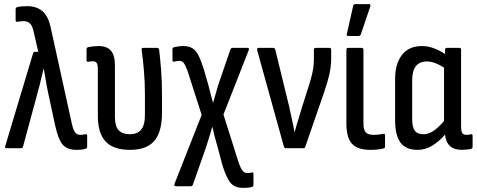

<svg xmlns="http://www.w3.org/2000/svg" viewBox="-20 -721 2322 934"><path d="M353 8Q307 8 285 -17.5Q263 -43 248 -112L222 -233Q213 -273 206.5 -308.5Q200 -344 193 -387H192Q182 -344 173 -308Q164 -272 153 -233L92 -8Q90 0 83 0H12Q2 0 6 -12L141 -462Q143 -469 150 -469H166L143 -570Q137 -597 125 -607.5Q113 -618 96 -618Q80 -618 65 -615Q56 -614 56 -622V-676Q56 -684 63 -686Q73 -689 86.5 -690Q100 -691 113 -691Q157 -691 185.5 -667.5Q214 -644 226 -590L330 -117Q337 -87 346 -76Q355 -65 371 -65Q380 -65 395 -68Q404 -70 404 -60V-8Q404 1 397 2Q387 6 375 7Q363 8 353 8Z M613 8Q531 8 493.5 -33Q456 -74 456 -156V-383Q456 -406 450.5 -414.5Q445 -423 432 -423Q426 -423 420 -422Q414 -421 408 -421Q401 -419 401 -429V-481Q401 -490 410 -492Q421 -494 434.5 -495.5Q448 -497 460 -497Q500 -497 519.5 -474.5Q539 -452 539 -404V-153Q539 -106 557.5 -87Q576 -68 613 -68Q647 -68 666 -89.5Q685 -111 685 -163V-256Q685 -324 680 -379.5Q675 -435 669 -478Q667 -488 677 -488H744Q752 -488 754 -480Q759 -440 763.5 -384Q768 -328 768 -262V-172Q768 -79 730.5 -35.5Q693 8 613 8Z M1164 193Q1121 193 1100.5 167.5Q1080 142 1061 79L1039 -4Q1032 -28 1025.5 -52.5Q1019 -77 1014 -102H1012Q1005 -77 997.5 -53Q990 -29 982 -4L918 178Q916 185 908 185H836Q825 185 829 173L961 -162L892 -377Q881 -406 873 -415.5Q865 -425 852 -425Q842 -425 826 -421Q819 -420 819 -429V-481Q819 -488 825 -491Q835 -493 846.5 -495Q858 -497 871 -497Q899 -497 916.5 -486Q934 -475 946.5 -449.5Q959 -424 972 -382L994 -306Q999 -285 1004.5 -264Q1010 -243 1016 -222H1017Q1023 -243 1029 -264Q1035 -285 1041 -306L1101 -481Q1104 -488 1112 -488H1184Q1194 -488 1190 -477L1067 -164L1139 64Q1151 99 1160.5 110Q1170 121 1184 121Q1192 121 1206 118Q1213 116 1213 125V178Q1213 186 1207 188Q1197 191 1186.5 192Q1176 193 1164 193Z M1371 0Q1364 0 1361 -8L1231 -477Q1229 -488 1237 -488H1309Q1317 -488 1319 -480L1387 -201Q1393 -171 1400 -141Q1407 -111 1412 -81H1414Q1422 -111 1431.5 -140.5Q1441 -170 1449 -199L1483 -306Q1494 -340 1500.5 -371Q1507 -402 1507 -437V-479Q1507 -488 1517 -488H1583Q1591 -488 1591 -479V-438Q1591 -396 1581.5 -356Q1572 -316 1556 -270L1465 -7Q1463 0 1455 0Z M1782 8Q1719 8 1692 -22Q1665 -52 1665 -121V-479Q1665 -488 1674 -488H1739Q1748 -488 1748 -479V-120Q1748 -89 1759.5 -77Q1771 -65 1797 -65Q1811 -65 1822.5 -66.5Q1834 -68 1845 -70Q1853 -72 1853 -62V-8Q1853 -1 1846 1Q1821 8 1782 8ZM1674 -546Q1665 -546 1667 -555L1698 -692Q1699 -701 1709 -701H1775Q1785 -701 1781 -689L1735 -553Q1732 -546 1724 -546Z M2011 8Q1954 8 1928 -27.5Q1902 -63 1902 -137V-336Q1902 -411 1935.5 -454Q1969 -497 2033 -497Q2063 -497 2093.5 -485Q2124 -473 2145 -458V-479Q2145 -488 2154 -488H2215Q2223 -488 2223 -479V-108Q2223 -83 2228.5 -74Q2234 -65 2249 -65Q2255 -65 2260.5 -66Q2266 -67 2272 -68Q2279 -69 2279 -60V-7Q2279 1 2270 4Q2261 5 2249 6.5Q2237 8 2228 8Q2152 8 2145 -66Q2114 -31 2081 -11.5Q2048 8 2011 8ZM1985 -143Q1985 -102 1998 -85Q2011 -68 2040 -68Q2064 -68 2087.5 -83.5Q2111 -99 2140 -132V-392Q2119 -406 2097.5 -414Q2076 -422 2056 -422Q1985 -422 1985 -329Z"/></svg>

Font: Sofia Sans Condensed Medium
Style: Regular
Weight: 500
Designer: Botio Nikoltchev, Ani Petrova
Foundry: lettersoup
Version: Version 4.101; ttfautohint (v1.8.4.7-5d5b)